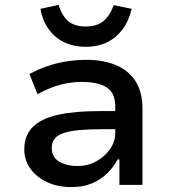

<svg xmlns="http://www.w3.org/2000/svg" viewBox="-20 -754 695 783"><path d="M271 9Q216 9 172.5 -11Q129 -31 104 -66Q79 -101 79 -144Q79 -201 113 -235.5Q147 -270 215 -285.5Q283 -301 386 -301H467V-227H393Q341 -227 303.5 -223.5Q266 -220 241 -212Q216 -204 203.5 -189Q191 -174 191 -151Q191 -113 221 -95Q251 -77 297 -77Q338 -77 372.5 -96Q407 -115 428.5 -145.5Q450 -176 450 -211V-321Q450 -375 415 -397.5Q380 -420 313 -420Q270 -420 226 -408.5Q182 -397 133 -370L100 -452Q135 -471 172.5 -484Q210 -497 250.5 -503.5Q291 -510 333 -510Q400 -510 451.5 -489Q503 -468 532 -424Q561 -380 561 -309V0H467V-104H460Q444 -74 418 -48Q392 -22 355.5 -6.5Q319 9 271 9ZM330 -563Q282 -563 243.5 -581Q205 -599 179.5 -633.5Q154 -668 145 -718L219 -734Q232 -690 258 -668Q284 -646 330 -646Q374 -646 400.5 -667Q427 -688 444 -733L517 -718Q505 -667 478.5 -632.5Q452 -598 414.5 -580.5Q377 -563 330 -563Z"/></svg>

Font: Nunito Sans 6pt SemiBold
Style: Regular
Weight: 600
Version: Version 3.101;gftools[0.9.27]